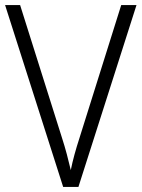

<svg xmlns="http://www.w3.org/2000/svg" viewBox="-20 -734 556 754"><path d="M516 -714 288 0H228L0 -714H59L223 -194Q234 -160 242.5 -128Q251 -96 258 -66Q264 -96 272.5 -127Q281 -158 293 -195L456 -714Z"/></svg>

Font: Noto Sans Myanmar SemiCondensed Light
Style: Regular
Weight: 300
Width: 4
Designer: Monotype Design Team
Foundry: Monotype Imaging Inc.
Version: Version 2.107; ttfautohint (v1.8.4.7-5d5b)